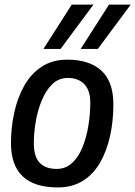

<svg xmlns="http://www.w3.org/2000/svg" viewBox="-20 -810 592 840"><path d="M233 10Q28 10 28 -184Q28 -251 42 -316Q56 -381 85.5 -434Q115 -487 162 -518Q209 -549 275 -549Q371 -549 423.5 -501Q476 -453 476 -353Q476 -282 462 -217Q448 -152 419 -100.5Q390 -49 343.5 -19.5Q297 10 233 10ZM228 -71Q267 -71 295 -96.5Q323 -122 340.5 -165Q358 -208 366.5 -259Q375 -310 375 -361Q375 -415 348.5 -442Q322 -469 277 -469Q237 -469 209 -442Q181 -415 163 -371.5Q145 -328 136.5 -278.5Q128 -229 128 -184Q128 -125 153.5 -98Q179 -71 228 -71ZM333 -596 457 -790H552L408 -596ZM170 -596 294 -790H389L245 -596Z"/></svg>

Font: Georama Medium
Style: Italic
Weight: 500
Italic angle: -9°
Designer: Jean-Baptiste Levee
Foundry: Production Type
Version: Version 1.000